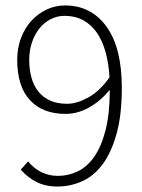

<svg xmlns="http://www.w3.org/2000/svg" viewBox="-20 -671 519 703"><path d="M226 -291Q261 -291 303 -314Q345 -337 381 -388Q378 -439 366.5 -480.5Q355 -522 334.5 -551.5Q314 -581 284.5 -597Q255 -613 216 -613Q189 -613 165 -600.5Q141 -588 124 -566.5Q107 -545 97 -515.5Q87 -486 87 -452Q87 -417 95 -387.5Q103 -358 120 -336.5Q137 -315 163 -303Q189 -291 226 -291ZM191 12Q146 12 113 -5Q80 -22 56 -50L83 -80Q104 -54 132 -40.5Q160 -27 192 -27Q230 -27 264.5 -43.5Q299 -60 325 -97Q351 -134 366.5 -194.5Q382 -255 382 -342Q349 -302 307 -278Q265 -254 220 -254Q136 -254 89.5 -304.5Q43 -355 43 -452Q43 -495 57 -532Q71 -569 95 -595Q119 -621 150.5 -636Q182 -651 218 -651Q314 -651 370 -573.5Q426 -496 426 -350Q426 -249 406.5 -180Q387 -111 355 -68.5Q323 -26 280 -7Q237 12 191 12Z"/></svg>

Font: TypoPRO Source Sans Pro
Style: Regular
Weight: 300
Designer: Paul D. Hunt
Foundry: Adobe Systems Incorporated
Version: Version 2.020;PS 2.000;hotconv 1.0.86;makeotf.lib2.5.63406